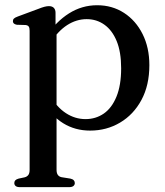

<svg xmlns="http://www.w3.org/2000/svg" viewBox="-20 -500 646 752"><path d="M197.5 -450V-389L201.5 -380.5V165Q201.5 178 206.5 185Q211.5 192 221 194L255.5 199.5Q264.5 201.5 268.8 206Q273 210.5 273 217Q273 224 267.5 228.5Q262 233 250.5 233H58Q46.5 233 41.2 228.5Q36 224 36 217Q36 210.5 40 206.2Q44 202 53 199.5L76.5 194.5Q86 192 91 185.2Q96 178.5 96 165V-379.5Q96 -391 92.5 -396Q89 -401 80 -402L46 -403Q38 -404.5 34.2 -408Q30.5 -411.5 30.5 -417Q30.5 -423.5 34.8 -427.5Q39 -431.5 50 -435.5L129.5 -465Q144.5 -471 154.2 -473.5Q164 -476 171.5 -476Q184.5 -476 191 -469Q197.5 -462 197.5 -450ZM177 -331.5 161 -357.5Q199.5 -415.5 250.2 -447.5Q301 -479.5 360.5 -479.5Q419.5 -479.5 465.8 -449.5Q512 -419.5 538.5 -366.5Q565 -313.5 565 -245Q565 -166 534 -108.5Q503 -51 450.2 -19.8Q397.5 11.5 333 11.5Q274 11.5 227.2 -17.5Q180.5 -46.5 152.5 -100.5L177 -125Q202.5 -80 238.2 -56.8Q274 -33.5 315 -33.5Q355 -33.5 386.5 -55.2Q418 -77 436.2 -121.5Q454.5 -166 454.5 -232.5Q454.5 -296.5 437 -339Q419.5 -381.5 389 -403.2Q358.5 -425 319.5 -425Q279.5 -425 243.2 -401.8Q207 -378.5 177 -331.5Z"/></svg>

Font: Fraunces 16pt
Style: Regular
Weight: 400
Version: Version 1.000;[b76b70a41]